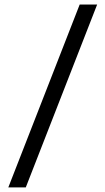

<svg xmlns="http://www.w3.org/2000/svg" viewBox="-20 -690 456 830"><path d="M16 120 324.5 -670.5H400L91.5 120Z"/></svg>

Font: Anek Odia
Style: Regular
Weight: 400
Designer: Yesha Goshar & Mahesh Sahu (Odia), Yesha Goshar (Latin)
Foundry: Ek Type
Version: Version 1.003